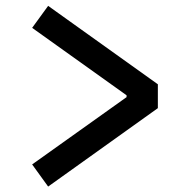

<svg xmlns="http://www.w3.org/2000/svg" viewBox="-20 -668 660 672"><path d="M148.5 -15 532.5 -289.5V-373L148.5 -647.5L92.5 -570.5L423 -334.5V-328L92.5 -92.5Z"/></svg>

Font: Monaspace Argon Medium
Style: Regular
Weight: 500
Designer: Riley Cran & the Lettermatic Team
Foundry: Lettermatic
Version: Version 1.000 (Monaspace Argon)